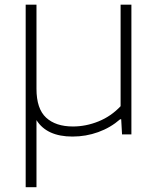

<svg xmlns="http://www.w3.org/2000/svg" viewBox="-20 -560 663 800"><path d="M527.5 -540.5V0H488.5L485 -63H480.5Q440.5 -28 389.2 -9.5Q338 9 282 9Q175 9 132 -59.5V220H87V-540.5H132V-190Q132 -107 172 -70Q212 -33 284 -33Q338 -33 390.5 -54.2Q443 -75.5 482.5 -117.5V-540.5Z"/></svg>

Font: Encode Sans Expanded ExtraLight
Style: Regular
Weight: 275
Width: 7
Designer: Multiple Designers
Foundry: Impallari Type
Version: Version 2.000